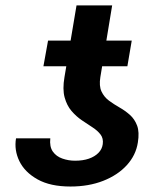

<svg xmlns="http://www.w3.org/2000/svg" viewBox="-20 -678 603 708"><path d="M358.9 -146.5Q361.8 -167.5 350.8 -181.9Q339.8 -196.3 321.3 -208.3Q302.7 -220.2 282 -234.4Q261.2 -248.5 243.9 -268.6Q226.6 -288.6 218.3 -318.8Q210 -349.1 217.8 -394L262.2 -658.2H393.6L350.1 -394Q344.7 -361.3 354.2 -340.8Q363.8 -320.3 381.8 -306.9Q399.9 -293.5 420.7 -281.7Q441.4 -270 459 -254.4Q476.6 -238.8 485.6 -214.8Q494.6 -190.9 488.3 -152.3Q481 -105.5 447.5 -68.8Q414.1 -32.2 360.6 -11.2Q307.1 9.8 239.7 9.8Q165.5 9.8 118.4 -16.6Q71.3 -43 51.5 -83.7Q31.7 -124.5 39.1 -168H165.5Q162.1 -137.2 174.8 -119.1Q187.5 -101.1 210 -93.3Q232.4 -85.4 256.8 -85.4Q286.1 -85.4 307.9 -93Q329.6 -100.6 343 -114.3Q356.4 -127.9 358.9 -146.5ZM465.8 -528.3 449.7 -433.6H140.1L157.2 -528.3Z"/></svg>

Font: Inter SemiBold
Style: Italic
Weight: 600
Italic angle: -9.3988°
Designer: Rasmus Andersson
Foundry: rsms
Version: Version 4.001;git-66647c0bb